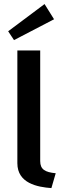

<svg xmlns="http://www.w3.org/2000/svg" viewBox="-20 -927 302 959"><path d="M250 -830.8 202.5 -906.7 20.8 -770.8 50 -726.7ZM66.7 -111.7C66.7 -11.7 166.7 7.5 236.7 12.5L258.3 -61.7C205 -66.7 180.8 -80.8 180.8 -122.5V-675H66.7Z"/></svg>

Font: Boon SemiBold
Style: Regular
Weight: 600
Designer: Sungsit Sawaiwan
Foundry: FontUni
Version: Version 2.0